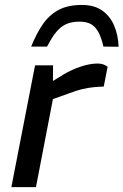

<svg xmlns="http://www.w3.org/2000/svg" viewBox="-20 -773 510 793"><path d="M26.9 0 124.8 -503.2H199.1L198.5 -417.1L175.6 -424.2L242.8 -465.7Q277.2 -486 314.5 -498.3Q351.7 -510.6 383.6 -510.6Q406.8 -510.6 424.5 -497.5L408.5 -415.5Q386.2 -414.7 364.7 -412.6Q343.2 -410.5 319.5 -404.9Q295.8 -399.3 265.5 -387.6L198.6 -363.8L128.5 0ZM318.3 -752.6Q368 -752.6 400.7 -730.4Q433.3 -708.2 450.6 -669.3Q467.8 -630.3 469.9 -579.9L407.3 -580.6Q398.3 -618.4 386.2 -640.7Q374.2 -662.9 355.8 -673.3Q337.5 -683.6 307.9 -683.6Q277.6 -683.6 255.4 -674.3Q233.3 -665.1 214.1 -642.9Q194.9 -620.6 174.5 -580.6H108.7Q129.6 -632.5 155.6 -671.1Q181.6 -709.7 220.4 -731.1Q259.2 -752.6 318.3 -752.6Z"/></svg>

Font: REM Medium
Style: Italic
Weight: 500
Italic angle: -11°
Designer: Octavio Pardo
Foundry: Ashler Design
Version: Version 1.005;gftools[0.9.28]